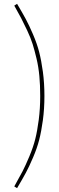

<svg xmlns="http://www.w3.org/2000/svg" viewBox="-20 -849 306 998"><path d="M68.8 -829.1Q97.2 -781.2 114 -750Q130.9 -718.8 151.6 -670.4Q172.4 -622.1 183.6 -578.6Q194.8 -535.2 202.9 -475.8Q210.9 -416.5 210.9 -350.1Q210.9 -283.7 202.9 -224.4Q194.8 -165 183.6 -121.6Q172.4 -78.1 151.6 -29.8Q130.9 18.6 114 49.8Q97.2 81.1 68.8 128.9L54.2 120.1Q82 70.8 97.2 41.5Q112.3 12.2 132.6 -36.1Q152.8 -84.5 163.3 -126.2Q173.8 -168 181.4 -226.3Q189 -284.7 189 -350.1Q189 -405.3 184.6 -453.4Q180.2 -501.5 169.9 -544.4Q159.7 -587.4 149.7 -619.6Q139.6 -651.9 121.1 -691.2Q102.5 -730.5 90.1 -754.4Q77.6 -778.3 54.2 -819.8Z"/></svg>

Font: Fira Sans Compressed Thin
Style: Regular
Weight: 100
Width: 1
Designer: Carrois Corporate & Edenspiekermann AG
Foundry: Carrois Corporate GbR & Edenspiekermann AG
Version: Version 4.203;PS 004.203;hotconv 1.0.88;makeotf.lib2.5.64775